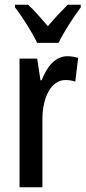

<svg xmlns="http://www.w3.org/2000/svg" viewBox="-20 -786 359 806"><path d="M136 -606H226C247 -651 289 -715 319 -755V-766H264C233 -734 214 -715 181 -676C152 -709 123 -744 98 -766H43V-755C77 -711 116 -648 136 -606ZM262 -550C214 -550 177 -508 155 -449H150L136 -540H62V0H158V-280C157 -379 196 -450 254 -450C270 -450 284 -448 296 -443L308 -543C291 -548 277 -550 262 -550Z"/></svg>

Font: Noto Sans Lao ExtraCondensed Medium
Style: Regular
Weight: 500
Width: 2
Designer: Monotype Design Team
Foundry: Monotype Imaging Inc.
Version: Version 2.003